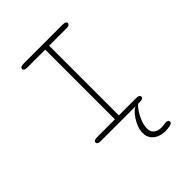

<svg xmlns="http://www.w3.org/2000/svg" viewBox="-234 -743 1087 1087"><g transform="rotate(-45 309.5 -200.0)"><path d="M147.5 0Q133.5 0 127.2 -4Q121 -8 121 -15Q121 -22.5 127.2 -26.5Q133.5 -30.5 147.5 -30.5H291.5V-588.5H147.5Q133.5 -588.5 127.2 -592.8Q121 -597 121 -604Q121 -611 127.2 -615Q133.5 -619 147.5 -619H462Q476 -619 482.2 -615Q488.5 -611 488.5 -604Q488.5 -597 482.2 -592.8Q476 -588.5 462 -588.5H323V-30.5H462Q476 -30.5 482.2 -26.5Q488.5 -22.5 488.5 -15Q488.5 -8 482.2 -4Q476 0 462 0ZM447.5 219.5Q421 219.5 398.2 210.2Q375.5 201 361.5 182Q347.5 163 347.5 134Q347.5 113 356.5 89.5Q365.5 66 379 45.8Q392.5 25.5 406.5 12.8Q420.5 0 430.5 0H447.5Q435.5 8 420.5 30.2Q405.5 52.5 394.2 80.8Q383 109 383 135Q383 164 401.8 176.5Q420.5 189 444 189Q451 189 458 188.2Q465 187.5 471.5 186.5Q475 185.5 478.2 185.2Q481.5 185 484 185Q493 185 498.2 189Q503.5 193 503.5 199Q503.5 211.5 484.2 215.5Q465 219.5 447.5 219.5Z"/></g></svg>

Font: Sono ExtraLight
Style: Regular
Weight: 200
Designer: Tyler Finck
Foundry: Tyler Finck
Version: Version 2.112